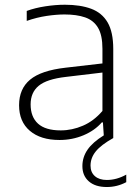

<svg xmlns="http://www.w3.org/2000/svg" viewBox="-20 -568 568 790"><path d="M225 8Q147 8 102.8 -29.8Q58.5 -67.5 58.5 -135Q58.5 -202.5 103.8 -240.2Q149 -278 250 -289.5L401.5 -307V-367Q401.5 -423.5 383.2 -454Q365 -484.5 330.2 -496.5Q295.5 -508.5 245.5 -508.5Q212.5 -508.5 172 -502.5Q131.5 -496.5 90 -482V-523Q124 -535.5 166.2 -542Q208.5 -548.5 247 -548.5Q310.5 -548.5 355 -532Q399.5 -515.5 422.8 -475.8Q446 -436 446 -366.5V0Q396 28 374.2 54.8Q352.5 81.5 352.5 113.5Q352.5 141 370.5 156.8Q388.5 172.5 419.5 172.5Q460 172.5 499.5 150.5V181.5Q462 201.5 419.5 201.5Q372 201.5 345.5 178.2Q319 155 319 115.5Q319 79 340 48.2Q361 17.5 407 -11L403.5 -64.5H399Q370 -31 323.8 -11.5Q277.5 8 225 8ZM106 -138.5Q106 -87 136.5 -59.2Q167 -31.5 230 -31.5Q276.5 -31.5 321.2 -50.8Q366 -70 401.5 -111.5V-269.5L250.5 -251.5Q172.5 -242.5 139.2 -215Q106 -187.5 106 -138.5Z"/></svg>

Font: Encode Sans Semi Expanded ExtraLight
Style: Regular
Weight: 200
Width: 6
Designer: Multiple Designers
Foundry: Impallari Type
Version: Version 3.000; ttfautohint (v1.8.3) -l 8 -r 50 -G 200 -x 14 